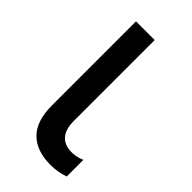

<svg xmlns="http://www.w3.org/2000/svg" viewBox="-173 -559 617 617"><g transform="rotate(45 136.0 -250.5)"><path d="M188.3 10Q125.2 10 91 -24.1Q56.9 -58.3 56.9 -129V-510.7H141.9V-142.9Q141.9 -105.2 158.8 -86Q175.7 -66.8 208 -66.8Q216.8 -66.8 227.8 -68.7Q238.7 -70.6 252 -76.3V-0.7Q236.5 4.7 221.2 7.3Q205.9 10 188.3 10Z"/></g></svg>

Font: TikTok Sans Light
Style: Regular
Weight: 300
Version: Version 4.000